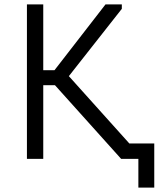

<svg xmlns="http://www.w3.org/2000/svg" viewBox="-20 -720 719 870"><path d="M176 -402H227L458 -700H532V-680L292 -375L566 -70H679V130H607V0H529L229 -334H176V0H102V-700H176Z"/></svg>

Font: Tilda Sans
Style: Regular
Weight: 400
Designer: ParaType Ltd
Foundry: ParaType Ltd
Version: Version 1.009